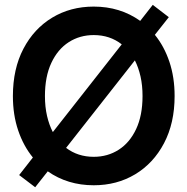

<svg xmlns="http://www.w3.org/2000/svg" viewBox="-20 -767 788 807"><path d="M127.9 20 60.5 -31.2 118.2 -105Q78.6 -153.3 56.4 -218.8Q34.2 -284.2 34.2 -363.3Q34.2 -477.5 78.4 -562Q122.6 -646.5 199.5 -692.9Q276.4 -739.3 374 -739.3Q484.9 -739.3 569.3 -679.2L622.1 -746.6L689.5 -694.8L630.9 -620.6Q669.9 -572.8 691.9 -507.6Q713.9 -442.4 713.9 -363.3Q713.9 -249.5 669.4 -165Q625 -80.6 548.1 -34.4Q471.2 11.7 374 11.7Q264.2 11.7 180.7 -46.9ZM202.1 -211.9 491.7 -580.6Q441.9 -619.6 374 -619.6Q315.4 -619.6 269 -589.8Q222.7 -560.1 195.8 -502.7Q168.9 -445.3 168.9 -363.3Q168.9 -317.9 177.7 -279.8Q186.5 -241.7 202.1 -211.9ZM374 -107.9Q432.6 -107.9 479 -137.7Q525.4 -167.5 552.2 -224.6Q579.1 -281.7 579.1 -363.3Q579.1 -408.2 570.6 -445.8Q562 -483.4 546.9 -513.2L257.8 -145.5Q307.1 -107.9 374 -107.9Z"/></svg>

Font: Inter Display Semi Bold
Style: Regular
Weight: 600
Designer: Rasmus Andersson
Foundry: rsms
Version: Version 4.000;git-37864ae